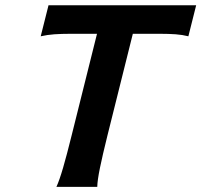

<svg xmlns="http://www.w3.org/2000/svg" viewBox="-20 -726 782 746"><path d="M742.2 -705.6 711.9 -585Q689 -590.8 662.4 -592.8Q635.7 -594.7 601.6 -594.7H496.1L397.5 -199.7Q378.4 -122.6 368.4 -74Q358.4 -25.4 357.9 0H199.2Q210.9 -25.4 225.1 -74.2Q239.3 -123 258.3 -199.7L356.9 -594.7H253.4Q219.2 -594.7 191.4 -592.8Q163.6 -590.8 138.2 -585L168.5 -705.6Z"/></svg>

Font: Lesson One
Style: Bold Italic
Weight: 700
Italic angle: -14°
Designer: But Ko, Victor Gaultney, Annie Olsen, Julie Remington, Don Collingsworth, Eric Hays, Becca Hirsbrunner
Version: Version 1.100